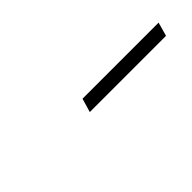

<svg xmlns="http://www.w3.org/2000/svg" viewBox="45 -869 501 501"><g transform="rotate(-45 295.0 -619.0)"><path d="M265.1 -638.2H545.9L535.2 -600.1H253.9Z"/></g></svg>

Font: Nyght Serif Medium Italic
Style: Regular
Weight: 500
Italic angle: -16°
Designer: Maksym Kobuzan
Version: Version 0.410;Glyphs 3.1.2 (3151)